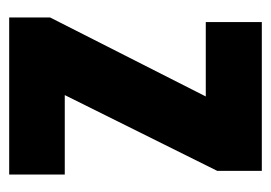

<svg xmlns="http://www.w3.org/2000/svg" viewBox="-106 -484 590 418"><g transform="rotate(90 189.0 -275.0)"><path d="M360 0V-121H187L352 -453V-550H28V-428H190L18 -89V0Z"/></g></svg>

Font: Noto Sans Arabic UI XCn XBd
Style: Regular
Weight: 800
Width: 2
Designer: Monotype Design Team, Nadine Chahine and Nizar Qandah
Foundry: Monotype Imaging Inc.
Version: Version 2.010